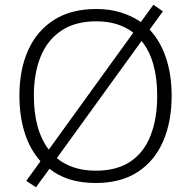

<svg xmlns="http://www.w3.org/2000/svg" viewBox="-20 -763 808 811"><path d="M705 -358Q705 -249 669 -166Q633 -83 561.5 -36.5Q490 10 384 10Q264 10 189 -50L132 28L91 1L151 -82Q107 -131 84.5 -201.5Q62 -272 62 -359Q62 -468 98.5 -550Q135 -632 207.5 -678.5Q280 -725 387 -725Q443 -725 490 -710.5Q537 -696 575 -670L628 -743L668 -715L612 -638Q657 -590 681 -519Q705 -448 705 -358ZM123 -359Q123 -288 138.5 -230.5Q154 -173 186 -131L543 -625Q481 -673 387 -673Q298 -673 239 -633.5Q180 -594 151.5 -523.5Q123 -453 123 -359ZM644 -358Q644 -509 578 -590L220 -95Q250 -70 291.5 -56Q333 -42 384 -42Q474 -42 531.5 -81Q589 -120 616.5 -191.5Q644 -263 644 -358Z"/></svg>

Font: Noto Sans Cherokee Light
Style: Regular
Weight: 300
Designer: Monotype Design Team
Foundry: Monotype Imaging Inc.
Version: Version 2.001; ttfautohint (v1.8.4.7-5d5b)